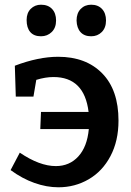

<svg xmlns="http://www.w3.org/2000/svg" viewBox="-20 -784 557 815"><path d="M483 -272Q483 -186 449 -121.5Q415 -57 356.5 -23Q298 11 228 11Q178 11 126 -7.5Q74 -26 25 -62L64 -136Q148 -79 217 -79Q275 -79 312.5 -120Q350 -161 357 -236H151L154 -309H356Q338 -457 207 -457Q173 -457 134 -445L122 -374H47L43 -505Q143 -543 227 -543Q345 -543 414 -472.5Q483 -402 483 -272ZM93 -699Q93 -729 110.5 -746.5Q128 -764 154 -764Q184 -764 201 -746Q218 -728 218 -697Q218 -666 199.5 -648Q181 -630 154 -630Q124 -630 108.5 -648Q93 -666 93 -699ZM305 -697Q305 -728 322.5 -746Q340 -764 367 -764Q396 -764 413 -746Q430 -728 430 -697Q430 -666 412 -648Q394 -630 367 -630Q338 -630 322 -647.5Q306 -665 305 -697Z"/></svg>

Font: Bitter Pro SemiBold
Style: Regular
Weight: 600
Designer: Sol Matas, and Bitter project Authors
Foundry: Sol Matas
Version: Version 1.010